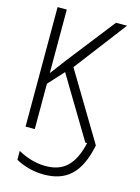

<svg xmlns="http://www.w3.org/2000/svg" viewBox="-139 -791 808 1108"><g transform="rotate(15 265.0 -237.0)"><path d="M63 0H118V-271L202 -363L420 0H431C400 132 341 190 233 190C167 190 110 168 67 144V197C102 217 162 240 235 240C368 240 448 173 483 0L241 -403L478 -714H412L188 -427C160 -389 140 -363 118 -334V-714H63Z"/></g></svg>

Font: Noto Sans Mono Condensed Light
Style: Regular
Weight: 300
Width: 3
Designer: Monotype Design Team
Foundry: Monotype Imaging Inc.
Version: Version 2.014